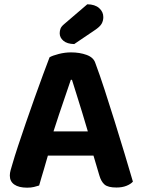

<svg xmlns="http://www.w3.org/2000/svg" viewBox="-20 -857 655 887"><path d="M312.5 -488.2H307.2Q296.2 -455.5 281.9 -414Q267.7 -372.5 252.5 -327.5Q237.2 -282.5 223.5 -238.7L207.3 -159Q201.3 -139.7 195.3 -118Q189.2 -96.3 182.9 -75Q176.5 -53.8 170.8 -34.6Q165.1 -15.3 160.8 0Q149.8 3.7 136.7 6.8Q123.6 10 105.3 10Q66.9 10 46.1 -4.5Q25.4 -18.9 25.4 -45.8Q25.4 -58.1 29 -70.6Q32.7 -83.1 37.4 -99.3Q46.7 -132 63.2 -182Q79.7 -232 99.8 -290.3Q119.8 -348.7 140.5 -406.4Q161.1 -464.1 179.2 -513.1Q197.2 -562.2 209 -592.4Q222.9 -600.4 251.4 -607.7Q280 -615 308.2 -615Q348 -615 380 -603.4Q412.1 -591.8 420.4 -565.9Q440.4 -512.5 463.3 -442.3Q486.2 -372.1 509.9 -295.9Q533.6 -219.7 555.4 -147.7Q577.3 -75.6 594 -17.9Q583.7 -6.3 564 1.5Q544.2 9.3 517.7 9.3Q478.9 9.3 462.9 -4.5Q447 -18.2 438.7 -47.5L403.5 -166.3L387.6 -243.8Q374.2 -290.2 360.3 -335.1Q346.3 -379.9 334.1 -419.4Q321.9 -458.9 312.5 -488.2ZM144.5 -138.2 198.9 -250.1H439L458.3 -138.2ZM275.8 -745.1 383.3 -837.2Q418.5 -836.8 437.9 -819.7Q457.3 -802.6 457.3 -778.1Q457.3 -760.8 449.2 -746.8Q441 -732.9 417.8 -717.6L322.9 -653.4Q290 -654.1 272.9 -668.7Q255.8 -683.3 255.8 -703.2Q255.8 -714.6 259.5 -724.5Q263.2 -734.5 275.8 -745.1Z"/></svg>

Font: Baloo Tamma 2
Style: Regular
Weight: 400
Designer: Divya Kowshik, Shuchita Grover and Ek Type
Foundry: Ek Type
Version: Version 1.700